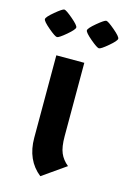

<svg xmlns="http://www.w3.org/2000/svg" viewBox="-156 -806 580 875"><g transform="rotate(15 134.0 -369.0)"><path d="M76.5 -722.5Q109 -695 109 -685Q109 -675 76.5 -647.5Q44 -620 35 -620Q26 -620 -6.5 -647.5Q-39 -675 -39 -685Q-39 -695 -6 -722.5Q27 -750 35.5 -750Q44 -750 76.5 -722.5ZM274.5 -722.5Q307 -695 307 -685Q307 -675 274.5 -647.5Q242 -620 233 -620Q224 -620 191.5 -647.5Q159 -675 159 -685Q159 -695 192 -722.5Q225 -750 233.5 -750Q242 -750 274.5 -722.5ZM54 -539H186V-193Q186 -142 198 -114Q210 -86 236 -65L126 12Q54 -45 54 -150Z"/></g></svg>

Font: Germania One
Style: Regular
Weight: 400
Designer: John Vargas Beltran
Foundry: John Vargas Beltran
Version: Version 1.001